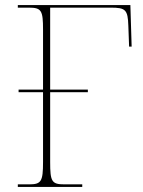

<svg xmlns="http://www.w3.org/2000/svg" viewBox="-20 -734 563 754"><path d="M50 0H303V-10H233C183 -10 177 -21 177 -98V-372H325V-382H177V-704H415C473 -704 482 -696 484 -633L487 -551H497L492 -714H50V-704H93C143 -704 149 -693 149 -617V-382H53V-372H149V-98C149 -21 142 -10 94 -10H50Z"/></svg>

Font: Noto Serif Display Thin
Style: Regular
Weight: 100
Designer: Monotype Design Team
Foundry: Monotype Imaging Inc.
Version: Version 2.009